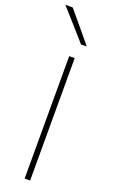

<svg xmlns="http://www.w3.org/2000/svg" viewBox="-190 -1011 625 1051"><g transform="rotate(20 123.0 -485.0)"><path d="M110 0V-713H142V0ZM149 -795Q110.5 -838.5 72.5 -882Q34 -925 -6 -970H37Q73 -927 109.5 -883.5Q145.5 -839.5 182 -796Z"/></g></svg>

Font: Heraclito Thin
Style: Regular
Weight: 100
Designer: Kostas Bartsokas (font) & Cristiano Sobral (main changes)
Foundry: Kostas Bartsokas (font) & Cristiano Sobral (main changes)
Version: Version 1.00;July 8, 2020;FontCreator 13.0.0.2655 64-bit